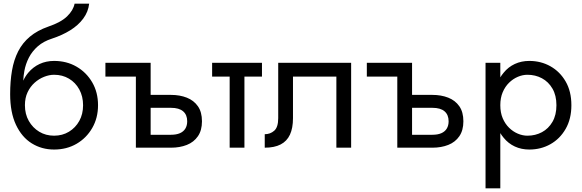

<svg xmlns="http://www.w3.org/2000/svg" viewBox="-20 -800 3150 1040"><path d="M273 -470Q341 -470 394.5 -439Q448 -408 479.5 -354Q511 -300 511 -230Q511 -161 479.5 -106.5Q448 -52 394.5 -21Q341 10 273 10Q206 10 152 -23.5Q98 -57 66.5 -124Q35 -191 35 -290Q35 -360 45 -418Q55 -476 78.5 -522Q102 -568 142 -601.5Q182 -635 242 -656Q310 -679 343.5 -711.5Q377 -744 384 -780H463Q458 -736 431 -699.5Q404 -663 360.5 -636Q317 -609 262 -591Q215 -576 184.5 -549Q154 -522 136.5 -488Q119 -454 112 -416Q107 -389 106 -363Q117 -387 133 -406Q159 -437 194.5 -453.5Q230 -470 273 -470ZM273 -65Q318 -65 353.5 -86.5Q389 -108 409.5 -145Q430 -182 430 -230Q430 -278 409.5 -315.5Q389 -353 353.5 -374Q318 -395 273 -395Q247 -395 219 -384Q191 -373 167.5 -352Q144 -331 129.5 -300.5Q115 -270 115 -230Q115 -182 136 -145Q157 -108 192.5 -86.5Q228 -65 273 -65Z M551 -385V-460H796V-286H906Q954 -286 992 -271Q1030 -256 1052 -224.5Q1074 -193 1074 -143Q1074 -94 1052 -62Q1030 -30 992 -15Q954 0 906 0H716V-385ZM796 -70H906Q935 -70 954.5 -78.5Q974 -87 984 -103.5Q994 -120 994 -143Q994 -178 972 -197Q950 -216 906 -216H796Z M1399 -460V-385H1304V0H1224V-385H1129V-460Z M1882 0H1802V-385H1567V-160Q1567 -106 1550.5 -70.5Q1534 -35 1500 -17.5Q1466 0 1414 0V-73Q1444 -73 1465.5 -92Q1487 -111 1487 -160V-460H1882Z M1967 -385V-460H2212V-286H2322Q2370 -286 2408 -271Q2446 -256 2468 -224.5Q2490 -193 2490 -143Q2490 -94 2468 -62Q2446 -30 2408 -15Q2370 0 2322 0H2132V-385ZM2212 -70H2322Q2351 -70 2370.5 -78.5Q2390 -87 2400 -103.5Q2410 -120 2410 -143Q2410 -178 2388 -197Q2366 -216 2322 -216H2212Z M2610 220V-460H2690V-381Q2698 -394 2708 -406Q2733 -437 2768.5 -453.5Q2804 -470 2847 -470Q2910 -470 2961.5 -441Q3013 -412 3044 -358.5Q3075 -305 3075 -230Q3075 -156 3044 -102Q3013 -48 2961.5 -19Q2910 10 2847 10Q2804 10 2768.5 -6.5Q2733 -23 2708 -54Q2698 -66 2690 -79V220ZM2994 -230Q2994 -283 2972.5 -320Q2951 -357 2915.5 -376Q2880 -395 2837 -395Q2811 -395 2785 -384Q2759 -373 2737.5 -352Q2716 -331 2703 -300.5Q2690 -270 2690 -230Q2690 -190 2703 -159.5Q2716 -129 2737.5 -108Q2759 -87 2785 -76Q2811 -65 2837 -65Q2880 -65 2915.5 -84Q2951 -103 2972.5 -140Q2994 -177 2994 -230Z"/></svg>

Font: Venryn Sans
Style: Regular
Weight: 400
Designer: Owen Earl, indestructible type* (font) & Cristiano Sobral (main changes)
Version: Version 3.600; ttfautohint (v1.8.3)